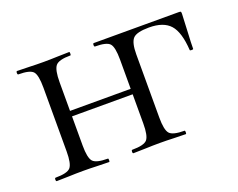

<svg xmlns="http://www.w3.org/2000/svg" viewBox="-72 -510 786 633"><g transform="rotate(-20 320.5 -193.0)"><path d="M301 0Q298 0 298 -6Q298 -12 301 -12Q342.4 -12 353.6 -25Q364.8 -38 364.8 -81V-305Q364.8 -349 353.6 -361.5Q342.4 -374 302 -374Q299 -374 299 -380Q299 -386 302 -386H600.2Q606.4 -386 607.4 -384.5Q608.4 -383 608.4 -377Q607.4 -347 605.4 -311.5Q603.4 -276 603.4 -256Q603.4 -254 597.5 -254Q591.6 -254 591.4 -256Q587.4 -320.2 564.2 -346.1Q541 -372 490.6 -372Q446.6 -372 433.8 -357.8Q421 -343.6 421 -303V-81Q421 -38 432.2 -25Q443.4 -12 484.6 -12Q486.6 -12 486.6 -6Q486.6 0 484.6 0Q465.2 0 441.7 -1Q418.2 -2 394.4 -2Q368.7 -2 344.6 -1Q320.5 0 301 0ZM32 0Q29 0 29 -6Q29 -12 32 -12Q73.4 -12 84.6 -25Q95.8 -38 95.8 -81V-305Q95.8 -349 84.6 -361.5Q73.4 -374 33 -374Q30 -374 30 -380Q30 -386 33 -386Q51.6 -386 75.7 -385Q99.8 -384 125.4 -384Q149.2 -384 173.2 -385Q197.2 -386 215.6 -386Q217.6 -386 217.6 -380Q217.6 -374 215.6 -374Q174.4 -374 163.2 -360Q152 -346 152 -303V-81Q152 -38 163.2 -25Q174.4 -12 215.6 -12Q217.6 -12 217.6 -6Q217.6 0 215.6 0Q196.2 0 172.7 -1Q149.2 -2 125.4 -2Q99.7 -2 75.6 -1Q51.5 0 32 0ZM122.4 -183.4V-202.6H391.4V-183.4Z"/></g></svg>

Font: Cormorant Infant Light
Style: Regular
Weight: 300
Designer: Christian Thalmann (Catharsis Fonts)
Foundry: Catharsis Fonts
Version: Version 4.001